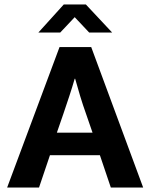

<svg xmlns="http://www.w3.org/2000/svg" viewBox="-20 -841 673 861"><path d="M266 -821H365L483 -695H380L315 -764L250 -695H152ZM235 -246H395L366 -330Q352 -369 340 -408.5Q328 -448 317 -488H315Q304 -450 291 -410.5Q278 -371 264 -330ZM247 -630H389L622 0H477L428 -145H204L155 0H12Z"/></svg>

Font: Mukta Malar
Style: Bold
Weight: 700
Designer: Aadarsh Rajan, Girish Dalvi, Yashodeep Gholap
Foundry: Ek Type
Version: Version 2.538;PS 1.000;hotconv 16.6.51;makeotf.lib2.5.65220;